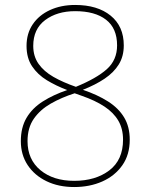

<svg xmlns="http://www.w3.org/2000/svg" viewBox="-20 -744 610 774"><path d="M279 10Q216 10 167.5 -13.5Q119 -37 91.5 -78.5Q64 -120 64 -175Q64 -230 87 -269Q110 -308 152.5 -335Q195 -362 251 -381Q206 -398 169 -420.5Q132 -443 109.5 -476.5Q87 -510 87 -559Q87 -609 112 -646Q137 -683 181.5 -703.5Q226 -724 283 -724Q373 -724 426 -681Q479 -638 479 -561Q479 -517 459 -484.5Q439 -452 402 -427Q365 -402 314 -382Q373 -362 415.5 -335Q458 -308 480.5 -270.5Q503 -233 503 -181Q503 -120 473 -77.5Q443 -35 392.5 -12.5Q342 10 279 10ZM279 -15Q365 -15 420.5 -57Q476 -99 476 -181Q476 -225 457 -257.5Q438 -290 401 -314.5Q364 -339 309 -358L281 -368Q228 -351 185 -326.5Q142 -302 116.5 -265.5Q91 -229 91 -175Q91 -101 143 -58Q195 -15 279 -15ZM286 -394Q369 -428 410.5 -465Q452 -502 452 -561Q452 -630 407.5 -664.5Q363 -699 283 -699Q210 -699 162 -663Q114 -627 114 -559Q114 -517 135.5 -486.5Q157 -456 195.5 -434Q234 -412 286 -394Z"/></svg>

Font: Noto Sans Symbols Thin
Style: Regular
Weight: 250
Version: Version 2.002